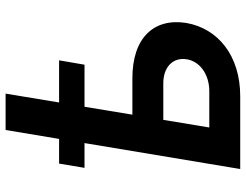

<svg xmlns="http://www.w3.org/2000/svg" viewBox="-112 -728 840 655"><g transform="rotate(-90 307.5 -400.0)"><path d="M429.7 -617.9H285.9L316.1 -800.4H192.1L161.6 -617.9H77.4L62.9 -531.2H147.4L58.9 0H307.2C446.4 0 538.4 -76.3 557.2 -183.9C574.6 -293.7 507.5 -367.9 368.6 -367.9H244.3L271.3 -531.2H414.8ZM200.6 -105.5 226.6 -262.4H351.6C406.6 -262.4 441.1 -229.4 433.2 -182.2C425.8 -137.1 381 -105.5 324.6 -105.5Z"/></g></svg>

Font: Margiela Sans Semi Bold
Style: Italic
Weight: 600
Italic angle: -9.39999°
Designer: Stefan Endress, Andreas Faust
Version: Version 1.100;FEAKit 1.0